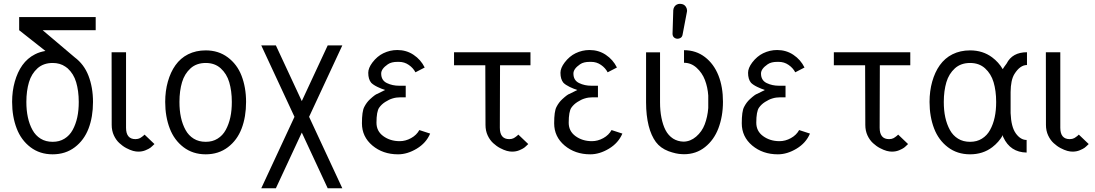

<svg xmlns="http://www.w3.org/2000/svg" viewBox="-20 -800 5777 1013"><path d="M119.1 -262.2C119.1 -301.8 124 -336.4 132.8 -366.2C141.6 -396 156.7 -420.4 177.7 -439.5C198.7 -458.5 226.1 -467.8 257.8 -467.8C283.7 -467.8 306.2 -461.4 325.2 -448.2L336.9 -439.5C357.9 -420.4 373 -396 381.8 -366.2C390.6 -336.4 395.5 -301.8 395.5 -262.2C395.5 -232.9 393.1 -206.1 387.7 -181.2C382.3 -156.2 374 -133.8 363.3 -114.3C352.5 -94.7 338.4 -79.6 320.3 -68.4C302.2 -57.1 281.7 -51.8 257.8 -51.8C233.9 -51.8 212.4 -57.1 194.3 -68.4C176.3 -79.6 162.1 -94.7 151.4 -114.3C140.6 -133.8 132.3 -156.2 127 -181.2C121.6 -206.1 119.1 -232.9 119.1 -262.2ZM43.9 -262.2C43.9 -210 52.2 -163.6 67.9 -122.6C83.5 -81.5 107.9 -48.3 140.6 -23.4C173.3 1.5 212.4 14.2 257.8 14.2C303.2 14.2 342.3 1.5 375 -23.4C407.7 -48.3 431.6 -81.1 447.3 -122.1C462.9 -163.1 470.7 -210 470.7 -262.2C470.7 -314 462.4 -359.9 446.8 -400.4C431.2 -440.9 406.7 -473.1 374 -497.6L205.1 -640.6H484.9V-710H81.1V-640.6L219.7 -531.2C200.2 -527.8 182.1 -522.5 165 -513.7C137.7 -500 115.7 -480.5 98.1 -456.1C80.6 -431.6 67.4 -402.3 58.1 -369.6C48.8 -336.9 43.9 -300.8 43.9 -262.2Z M568.8 -524.4 569.3 -141.1C569.3 -120.6 573.2 -101.6 581.1 -85C588.9 -68.4 598.6 -55.2 609.9 -44.9C621.1 -34.7 633.3 -25.4 646.5 -18.6C659.7 -11.7 671.4 -6.8 682.1 -3.9C692.9 -1 702.1 0 710 0C723.6 0 736.3 -2.4 748 -7.3C759.8 -12.2 768.1 -16.6 773.4 -20.5C778.8 -24.4 785.6 -31.2 794.9 -40L742.7 -89.8L735.4 -83L727.5 -77.1L718.8 -71.3L708 -67.4L694.8 -65.9C661.6 -65.9 645 -85.9 645 -126V-524.4Z M851.6 -262.2C851.6 -210 859.9 -163.6 875.5 -122.6C891.1 -81.5 915.5 -48.3 948.2 -23.4C981 1.5 1020 14.2 1065.4 14.2C1110.8 14.2 1149.9 1.5 1182.6 -23.4C1215.3 -48.3 1239.3 -81.1 1254.9 -122.1C1270.5 -163.1 1278.3 -210 1278.3 -262.2C1278.3 -314 1270 -359.9 1254.4 -400.4C1238.8 -440.9 1214.4 -473.1 1181.6 -497.6C1148.9 -522 1110.4 -534.2 1065.4 -534.2C1031.2 -534.2 1000 -527.3 972.7 -513.7C945.3 -500 923.3 -480.5 905.8 -456.1C888.2 -431.6 875 -402.3 865.7 -369.6C856.4 -336.9 851.6 -300.8 851.6 -262.2ZM926.8 -262.2C926.8 -301.8 931.6 -336.4 940.4 -366.2C949.2 -396 964.4 -420.4 985.4 -439.5C1006.3 -458.5 1033.7 -467.8 1065.4 -467.8C1097.2 -467.8 1123.5 -458.5 1144.5 -439.5C1165.5 -420.4 1180.7 -396 1189.5 -366.2C1198.2 -336.4 1203.1 -301.8 1203.1 -262.2C1203.1 -232.9 1200.7 -206.1 1195.3 -181.2C1189.9 -156.2 1181.6 -133.8 1170.9 -114.3C1160.2 -94.7 1146 -79.6 1127.9 -68.4C1109.9 -57.1 1089.4 -51.8 1065.4 -51.8C1041.5 -51.8 1020 -57.1 1002 -68.4C983.9 -79.6 969.7 -94.7 959 -114.3C948.2 -133.8 939.9 -156.2 934.6 -181.2C929.2 -206.1 926.8 -232.9 926.8 -262.2Z M1435.5 193.4 1572.3 -100.6 1709 193.4H1786.1L1610.8 -183.6L1786.1 -560.5H1709L1572.3 -266.6L1435.5 -560.5H1358.4L1533.7 -183.6L1358.4 193.4Z M2249.5 -95.2 2192.4 -113.8C2183.1 -96.7 2168.5 -82 2148.9 -71.3C2129.4 -60.5 2109.4 -55.2 2088.9 -55.2C2054.7 -55.2 2025.9 -64.5 2002 -82C1978 -99.6 1966.3 -123 1966.3 -152.8C1966.3 -191.9 1971.2 -218.8 1980.5 -231.9C1988.8 -243.7 1999.5 -253.9 2012.7 -262.2C2025.9 -270.5 2038.6 -276.9 2050.3 -280.3C2064 -284.7 2078.1 -286.6 2092.8 -286.6H2120.6V-347.7H2085.4C2062.5 -347.7 2041 -352.1 2021 -361.8C2001 -371.6 1991.2 -388.2 1991.2 -412.1C1991.2 -428.7 2002.9 -444.8 2026.4 -460.9C2039.1 -469.7 2056.2 -473.6 2076.7 -473.6H2085C2104 -473.6 2121.1 -468.3 2136.7 -457.5C2152.3 -446.8 2164.1 -433.6 2171.9 -418.5L2220.7 -443.8C2207 -471.7 2187.5 -493.7 2162.1 -510.7C2136.7 -527.8 2107.9 -536.1 2076.2 -536.1C2050.3 -536.1 2025.9 -530.3 2002.4 -519C1981.4 -508.8 1961.9 -492.7 1944.8 -470.2C1930.2 -450.7 1922.9 -432.6 1922.9 -416C1922.9 -393.1 1928.2 -375.5 1938.5 -363.3C1945.8 -356 1956.5 -348.6 1971.7 -341.3C1984.9 -335 1998 -329.6 2011.7 -325.2L1970.7 -304.7C1964.8 -303.7 1951.7 -294.4 1932.1 -276.4C1919.9 -265.1 1910.2 -252 1901.9 -235.8C1893.6 -220.2 1889.6 -191.4 1889.6 -149.4C1889.6 -102.1 1908.2 -63 1944.8 -32.2C1981.4 -1.5 2026.4 14.2 2080.1 14.2C2112.8 14.2 2145.5 4.4 2178.7 -15.6C2211.9 -35.6 2235.4 -62 2249.5 -95.2Z M2375.5 -524.4V-455.6H2540.5L2541.5 -141.1C2541.5 -120.6 2545.4 -101.6 2553.2 -85C2561 -68.4 2570.8 -55.2 2582 -44.9C2593.3 -34.7 2605.5 -25.4 2618.7 -18.6C2631.8 -11.7 2643.6 -6.8 2654.3 -3.9C2665 -1 2674.3 0 2682.1 0C2695.8 0 2708.5 -2.4 2720.2 -7.3C2731.9 -12.2 2740.2 -16.6 2745.6 -20.5C2751 -24.4 2757.8 -31.2 2767.1 -40L2714.8 -89.8L2707.5 -83L2699.7 -77.1L2690.9 -71.3L2680.2 -67.4L2667 -65.9C2633.8 -65.9 2617.2 -85.9 2617.2 -126L2618.2 -455.6H2778.8V-524.4Z M3263.7 -95.2 3206.5 -113.8C3197.3 -96.7 3182.6 -82 3163.1 -71.3C3143.6 -60.5 3123.5 -55.2 3103 -55.2C3068.8 -55.2 3040 -64.5 3016.1 -82C2992.2 -99.6 2980.5 -123 2980.5 -152.8C2980.5 -191.9 2985.4 -218.8 2994.6 -231.9C3002.9 -243.7 3013.7 -253.9 3026.9 -262.2C3040 -270.5 3052.7 -276.9 3064.5 -280.3C3078.1 -284.7 3092.3 -286.6 3106.9 -286.6H3134.8V-347.7H3099.6C3076.7 -347.7 3055.2 -352.1 3035.2 -361.8C3015.1 -371.6 3005.4 -388.2 3005.4 -412.1C3005.4 -428.7 3017.1 -444.8 3040.5 -460.9C3053.2 -469.7 3070.3 -473.6 3090.8 -473.6H3099.1C3118.2 -473.6 3135.3 -468.3 3150.9 -457.5C3166.5 -446.8 3178.2 -433.6 3186 -418.5L3234.9 -443.8C3221.2 -471.7 3201.7 -493.7 3176.3 -510.7C3150.9 -527.8 3122.1 -536.1 3090.3 -536.1C3064.5 -536.1 3040 -530.3 3016.6 -519C2995.6 -508.8 2976.1 -492.7 2959 -470.2C2944.3 -450.7 2937 -432.6 2937 -416C2937 -393.1 2942.4 -375.5 2952.6 -363.3C2960 -356 2970.7 -348.6 2985.8 -341.3C2999 -335 3012.2 -329.6 3025.9 -325.2L2984.9 -304.7C2979 -303.7 2965.8 -294.4 2946.3 -276.4C2934.1 -265.1 2924.3 -252 2916 -235.8C2907.7 -220.2 2903.8 -191.4 2903.8 -149.4C2903.8 -102.1 2922.4 -63 2959 -32.2C2995.6 -1.5 3040.5 14.2 3094.2 14.2C3127 14.2 3159.7 4.4 3192.9 -15.6C3226.1 -35.6 3249.5 -62 3263.7 -95.2Z M3528.3 -621.6C3528.3 -616.7 3529.3 -612.8 3531.2 -608.9L3534.2 -604.5C3538.6 -599.6 3544.4 -596.7 3551.8 -595.7H3554.7C3560.1 -595.7 3564.9 -596.7 3569.8 -599.6C3576.2 -603 3579.6 -608.9 3581.1 -616.2L3604.5 -738.8C3604.5 -740.2 3605 -742.2 3605 -743.7C3605 -751 3603 -756.8 3599.6 -762.7C3598.6 -764.2 3597.7 -765.6 3596.2 -767.6C3590.8 -774.4 3583 -778.3 3573.2 -779.3C3570.8 -779.8 3568.8 -779.8 3566.4 -779.8C3560.5 -779.8 3555.2 -778.3 3549.8 -775.4C3539.6 -769.5 3533.7 -759.8 3532.2 -746.6ZM3588.9 13.7C3631.3 13.7 3668.5 1 3699.7 -23.9C3731 -48.8 3754.9 -82 3770.5 -123.5C3786.1 -165 3794.4 -211.4 3794.4 -263.2C3794.4 -314.9 3786.6 -361.3 3770.5 -401.9C3754.4 -442.4 3730.5 -475.1 3699.2 -499C3668 -522.9 3631.3 -535.2 3588.9 -535.2V-468.8C3613.8 -468.8 3635.7 -460 3655.3 -442.4C3674.8 -424.8 3689.5 -403.3 3699.2 -377.9C3709 -352.5 3714.8 -324.7 3716.8 -295.9V-230C3714.4 -198.7 3708 -169.9 3698.2 -144C3688.5 -118.2 3673.3 -96.7 3652.8 -79.1C3632.8 -62 3610.8 -53.2 3586.9 -52.7C3565.9 -53.2 3547.4 -58.6 3531.2 -68.8C3514.6 -79.6 3501 -94.7 3491.2 -113.8C3481.4 -132.8 3474.6 -154.8 3469.7 -179.2C3464.8 -203.6 3462.4 -230.5 3462.4 -259.8V-523.9H3388.7V-259.8C3388.7 -212.9 3393.6 -171.9 3402.3 -136.7C3411.1 -101.6 3424.3 -72.8 3440.4 -50.8C3456.5 -29.3 3478.5 -13.2 3506.8 -2.4C3533.7 7.3 3557.1 12.7 3577.1 13.2Z M4253.4 -95.2 4196.3 -113.8C4187 -96.7 4172.4 -82 4152.8 -71.3C4133.3 -60.5 4113.3 -55.2 4092.8 -55.2C4058.6 -55.2 4029.8 -64.5 4005.9 -82C3981.9 -99.6 3970.2 -123 3970.2 -152.8C3970.2 -191.9 3975.1 -218.8 3984.4 -231.9C3992.7 -243.7 4003.4 -253.9 4016.6 -262.2C4029.8 -270.5 4042.5 -276.9 4054.2 -280.3C4067.9 -284.7 4082 -286.6 4096.7 -286.6H4124.5V-347.7H4089.4C4066.4 -347.7 4044.9 -352.1 4024.9 -361.8C4004.9 -371.6 3995.1 -388.2 3995.1 -412.1C3995.1 -428.7 4006.8 -444.8 4030.3 -460.9C4043 -469.7 4060.1 -473.6 4080.6 -473.6H4088.9C4107.9 -473.6 4125 -468.3 4140.6 -457.5C4156.2 -446.8 4168 -433.6 4175.8 -418.5L4224.6 -443.8C4210.9 -471.7 4191.4 -493.7 4166 -510.7C4140.6 -527.8 4111.8 -536.1 4080.1 -536.1C4054.2 -536.1 4029.8 -530.3 4006.3 -519C3985.4 -508.8 3965.8 -492.7 3948.7 -470.2C3934.1 -450.7 3926.8 -432.6 3926.8 -416C3926.8 -393.1 3932.1 -375.5 3942.4 -363.3C3949.7 -356 3960.4 -348.6 3975.6 -341.3C3988.8 -335 4002 -329.6 4015.6 -325.2L3974.6 -304.7C3968.8 -303.7 3955.6 -294.4 3936 -276.4C3923.8 -265.1 3914.1 -252 3905.8 -235.8C3897.5 -220.2 3893.6 -191.4 3893.6 -149.4C3893.6 -102.1 3912.1 -63 3948.7 -32.2C3985.4 -1.5 4030.3 14.2 4084 14.2C4116.7 14.2 4149.4 4.4 4182.6 -15.6C4215.8 -35.6 4239.3 -62 4253.4 -95.2Z M4379.4 -524.4V-455.6H4544.4L4545.4 -141.1C4545.4 -120.6 4549.3 -101.6 4557.1 -85C4564.9 -68.4 4574.7 -55.2 4585.9 -44.9C4597.2 -34.7 4609.4 -25.4 4622.6 -18.6C4635.7 -11.7 4647.5 -6.8 4658.2 -3.9C4668.9 -1 4678.2 0 4686 0C4699.7 0 4712.4 -2.4 4724.1 -7.3C4735.8 -12.2 4744.1 -16.6 4749.5 -20.5C4754.9 -24.4 4761.7 -31.2 4771 -40L4718.8 -89.8L4711.4 -83L4703.6 -77.1L4694.8 -71.3L4684.1 -67.4L4670.9 -65.9C4637.7 -65.9 4621.1 -85.9 4621.1 -126L4622.1 -455.6H4782.7V-524.4Z M4959.5 -262.2C4959.5 -301.8 4964.4 -336.4 4973.1 -366.2C4981.9 -396 4997.1 -420.4 5018.1 -439.5C5039.1 -458.5 5066.4 -467.8 5098.1 -467.8C5129.9 -467.8 5156.2 -458.5 5177.2 -439.5C5198.2 -420.4 5213.4 -396 5222.2 -366.2C5231 -336.4 5235.8 -301.8 5235.8 -262.2C5235.8 -232.9 5233.4 -206.1 5228 -181.2C5222.7 -156.2 5214.4 -133.8 5203.6 -114.3C5192.9 -94.7 5178.7 -79.6 5160.6 -68.4C5142.6 -57.1 5122.1 -51.8 5098.1 -51.8C5074.2 -51.8 5052.7 -57.1 5034.7 -68.4C5016.6 -79.6 5002.4 -94.7 4991.7 -114.3C4981 -133.8 4972.7 -156.2 4967.3 -181.2C4961.9 -206.1 4959.5 -232.9 4959.5 -262.2ZM5396.5 4.9V-61.5C5375.5 -61.5 5356.4 -72.8 5339.8 -95.7C5322.8 -119.1 5314 -154.8 5312 -203.1V-314.5C5312.5 -356 5318.8 -387.7 5332 -409.2C5351.6 -440.9 5374 -457 5398.4 -457V-524.4C5346.7 -524.4 5311 -504.4 5291 -464.8C5280.8 -451.2 5273.9 -441.4 5270.5 -435.1C5255.9 -460 5237.3 -480.5 5214.4 -497.6C5181.6 -522 5143.1 -534.2 5098.1 -534.2C5064 -534.2 5032.7 -527.3 5005.4 -513.7C4978 -500 4956.1 -480.5 4938.5 -456.1C4920.9 -431.6 4907.7 -402.3 4898.4 -369.6C4889.2 -336.9 4884.3 -300.8 4884.3 -262.2C4884.3 -210 4892.6 -163.6 4908.2 -122.6C4923.8 -81.5 4948.2 -48.3 4981 -23.4C5013.7 1.5 5052.7 14.2 5098.1 14.2C5143.6 14.2 5182.6 1.5 5215.3 -23.4C5238.3 -41 5256.8 -62 5271.5 -87.4V-81.1C5271.5 -81.1 5272 -79.1 5273.4 -76.2C5297.9 -22.9 5338.9 3.9 5396.5 4.9Z M5498 -524.4 5498.5 -141.1C5498.5 -120.6 5502.4 -101.6 5510.3 -85C5518.1 -68.4 5527.8 -55.2 5539.1 -44.9C5550.3 -34.7 5562.5 -25.4 5575.7 -18.6C5588.9 -11.7 5600.6 -6.8 5611.3 -3.9C5622.1 -1 5631.3 0 5639.2 0C5652.8 0 5665.5 -2.4 5677.2 -7.3C5689 -12.2 5697.3 -16.6 5702.6 -20.5C5708 -24.4 5714.8 -31.2 5724.1 -40L5671.9 -89.8L5664.6 -83L5656.7 -77.1L5647.9 -71.3L5637.2 -67.4L5624 -65.9C5590.8 -65.9 5574.2 -85.9 5574.2 -126V-524.4Z"/></svg>

Font: Tuffy
Style: Regular
Weight: 500
Designer: Thatcher Ulrich, Karoly Barta and Michael Everson
Version: Version 001.270